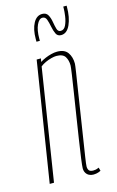

<svg xmlns="http://www.w3.org/2000/svg" viewBox="-114 -767 500 824"><g transform="rotate(-15 135.5 -355.0)"><path d="M87 -530H106L103 -515Q114 -522 127 -527.5Q140 -533 154 -536.5Q168 -540 180 -540Q213 -540 227 -520Q241 -500 241 -471Q241 -465 236 -432.5Q231 -400 223.5 -352.5Q216 -305 208 -252.5Q200 -200 192.5 -152.5Q185 -105 180 -72Q175 -39 175 -31Q175 -20 180 -13.5Q185 -7 199 -7Q204 -7 209.5 -8Q215 -9 224 -13L228 2Q218 7 210 8.5Q202 10 194 10Q184 10 175.5 5.5Q167 1 162 -7.5Q157 -16 157 -28Q157 -37 161.5 -71Q166 -105 173.5 -153Q181 -201 189 -253Q197 -305 204.5 -352Q212 -399 216.5 -430.5Q221 -462 221 -468Q221 -491 211 -507Q201 -523 172 -523Q163 -523 149.5 -519.5Q136 -516 123 -510Q110 -504 100 -496L22 0H3ZM106 -604Q106 -607 106 -610.5Q106 -614 106 -617Q106 -659 120.5 -686Q135 -713 160 -713Q178 -713 185.5 -699.5Q193 -686 196 -667.5Q199 -649 203 -635.5Q207 -622 219 -622Q234 -622 242 -639Q250 -656 253 -677.5Q256 -699 256 -712Q256 -714 256 -716Q256 -718 256 -720H271Q271 -719 271 -718Q271 -717 271 -715Q271 -668 256.5 -636Q242 -604 216 -604Q200 -604 193.5 -618Q187 -632 183.5 -650.5Q180 -669 175 -683Q170 -697 157 -697Q142 -697 131.5 -674Q121 -651 121 -614Q121 -612 121 -609Q121 -606 121 -604Z"/></g></svg>

Font: Georama ExtraCondensed Thin
Style: Italic
Weight: 100
Width: 2
Italic angle: -9°
Designer: Jean-Baptiste Levee
Foundry: Production Type
Version: Version 1.001